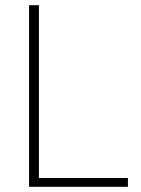

<svg xmlns="http://www.w3.org/2000/svg" viewBox="-20 -720 544 740"><path d="M130 -700V-34H473V0H92V-700Z"/></svg>

Font: Albert Sans ExtraLight
Style: Regular
Weight: 250
Designer: Andreas Rasmussen
Foundry: a.Foundry
Version: Version 1.025